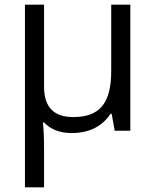

<svg xmlns="http://www.w3.org/2000/svg" viewBox="-20 -555 659 815"><path d="M85.9 -535.2H167V-186C167 -100.6 208.5 -58.1 291 -58.1C402.3 -58.1 452.1 -115.7 452.1 -253.9V-535.2H533.2V0H466.8L454.1 -71.8H449.2C413.1 -17.6 357.9 9.8 283.2 9.8C234.4 9.8 195.8 -5.4 167 -35.2H162.1C165.5 -7.8 167 31.7 167 84V240.2H85.9Z"/></svg>

Font: OpenSansEmoji
Style: Regular
Weight: 400
Foundry: MorbZ
Version: Version 1.000;PS 001.000;hotconv 1.0.70;makeotf.lib2.5.58329